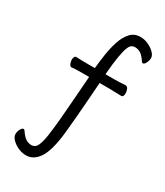

<svg xmlns="http://www.w3.org/2000/svg" viewBox="-222 -817 943 1094"><g transform="rotate(30 250.0 -270.5)"><path d="M431 -445Q442 -445 448 -431.5Q454 -418 454 -404Q454 -394 450.5 -387Q447 -380 439 -380Q416 -380 395 -381Q374 -382 358 -382H296Q292 -326 287.5 -264.5Q283 -203 278 -144.5Q273 -86 268 -38Q255 83 221.5 134Q188 185 138 185Q111 185 85 173Q59 161 42.5 143.5Q26 126 26 110Q26 93 34.5 77Q43 61 52 61Q57 61 61 67Q82 98 99.5 108.5Q117 119 136 119Q151 119 162.5 108.5Q174 98 183 64.5Q192 31 199 -37Q204 -82 208.5 -140.5Q213 -199 218 -262Q223 -325 227 -382H189Q171 -382 148 -381.5Q125 -381 113 -379H112Q103 -379 97.5 -392.5Q92 -406 92 -419Q92 -430 96 -437Q100 -444 108 -444Q123 -443 144.5 -442.5Q166 -442 190 -442H230Q234 -486 241.5 -535.5Q249 -585 263.5 -628.5Q278 -672 303 -699Q328 -726 367 -726Q395 -726 420.5 -714Q446 -702 462.5 -685Q479 -668 479 -651Q479 -635 470.5 -618.5Q462 -602 453 -602Q449 -602 444 -608Q423 -640 405.5 -650Q388 -660 369 -660Q358 -660 348 -654Q338 -648 329.5 -626.5Q321 -605 313.5 -561Q306 -517 300 -442H359Q388 -442 430 -445Z"/></g></svg>

Font: Klee One SemiBold
Style: Regular
Weight: 600
Designer: Fontworks Inc.
Foundry: Fontworks Inc.
Version: Version 1.00;January 12, 2022;FontCreator 13.0.0.2683 64-bit